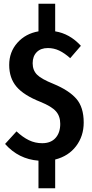

<svg xmlns="http://www.w3.org/2000/svg" viewBox="-20 -846 489 1023"><path d="M274 4V157H185V10Q79 2 7 -79L68 -146Q101 -115 134 -99Q167 -83 205 -83Q251 -83 276 -111Q301 -139 301 -186Q301 -227 278 -253Q255 -279 196 -303Q107 -338 68 -384Q29 -430 29 -500Q29 -569 72.5 -618Q116 -667 185 -679V-826H274V-679Q351 -667 411 -602L354 -536Q324 -563 295.5 -576.5Q267 -590 235 -590Q197 -590 175.5 -568Q154 -546 154 -509Q154 -472 177 -448.5Q200 -425 265 -399Q347 -365 386.5 -320Q426 -275 426 -193Q426 -121 385.5 -67.5Q345 -14 274 4Z"/></svg>

Font: Fira Sans Extra Condensed Medium
Style: Regular
Weight: 500
Width: 1
Designer: Carrois Corporate & Edenspiekermann AG
Foundry: Carrois Corporate GbR & Edenspiekermann AG
Version: Version 4.203